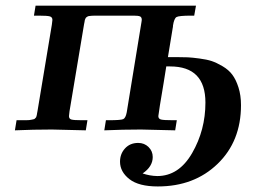

<svg xmlns="http://www.w3.org/2000/svg" viewBox="-20 -465 934 685"><path d="M33.2 0 39.1 -36.1H58.1Q66.9 -36.1 73 -36.1Q79.1 -36.1 84.5 -36.6Q89.8 -37.1 93.5 -38.1Q97.2 -39.1 100.1 -39.6Q103 -40 104.5 -42Q106 -43.9 107.4 -44.9Q108.9 -45.9 109.9 -49.6Q110.8 -53.2 111.3 -54.7Q111.8 -56.2 112.3 -61Q112.8 -65.9 113.8 -68.8L165 -377Q167 -391.1 167 -394Q167 -403.8 158 -406.5Q148.9 -409.2 118.2 -409.2H101.1L106.9 -444.8H679.2L672.9 -409.2H662.1Q618.2 -409.2 609.6 -404.1Q601.1 -398.9 597.2 -374Q597.2 -368.2 596.2 -365.2Q586.4 -307.1 579.1 -261.2H611.8Q634.8 -261.2 649.9 -260.5Q665 -259.8 691.4 -256.3Q717.8 -252.9 735.4 -247.1Q752.9 -241.2 774.4 -228.5Q795.9 -215.8 808.8 -198.5Q821.8 -181.2 830.8 -153.1Q839.8 -125 839.8 -89.8Q839.8 39.1 756.3 119.6Q672.9 200.2 543 200.2Q475.1 200.2 441.7 174.1Q408.2 147.9 408.2 111.8Q408.2 84 426 64.5Q443.8 44.9 473.1 44.9Q495.1 44.9 510 59.6Q524.9 74.2 524.9 95.2Q524.9 129.4 488.8 153.8Q514.6 162.6 541 163.1Q618.2 163.1 665.5 81.1Q712.9 -1 712.9 -99.1Q712.9 -228 586.9 -228H573.2Q571.3 -212.9 563.7 -168.5Q556.2 -124 550.5 -89.1Q544.9 -54.2 544.9 -50.8Q544.9 -41 554.4 -38.6Q564 -36.1 596.2 -36.1H610.8L605 0Q497.1 -2.9 482.9 -2.9Q418 -2.9 352.1 0L357.9 -36.1H369.1Q411.1 -36.1 419.7 -40Q428.2 -43.9 432.1 -64L484.9 -387.2Q484.9 -389.2 485.4 -391.1Q485.8 -393.1 485.8 -394Q485.8 -403.8 479.5 -406.5Q473.1 -409.2 457 -409.2H318.8Q312 -409.2 306.4 -408.7Q300.8 -408.2 297.4 -407.7Q293.9 -407.2 291.5 -405.5Q289.1 -403.8 287.6 -402.8Q286.1 -401.9 284.7 -398.4Q283.2 -395 282.7 -393.6Q282.2 -392.1 281.5 -386.5Q280.8 -380.9 279.8 -377.9L228 -67.9Q226.1 -53.7 226.1 -50.8Q226.1 -41 234.6 -38.6Q243.2 -36.1 271 -36.1H292L286.1 0Q178.2 -2.9 165 -2.9Q99.1 -2.9 33.2 0Z"/></svg>

Font: CMU Serif Extra
Style: BoldSlanted
Weight: 700
Italic angle: -9.46001°
Version: Version 0.7.0